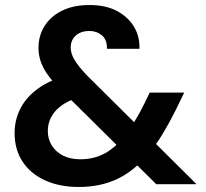

<svg xmlns="http://www.w3.org/2000/svg" viewBox="-20 -732 819 763"><path d="M601 0 217 -380Q171 -426 152 -463.5Q133 -501 133 -542Q133 -590 157 -628.5Q181 -667 226.5 -689.5Q272 -712 336 -712Q401 -712 445.5 -688Q490 -664 513 -625Q536 -586 534 -538H405Q406 -574 385 -591.5Q364 -609 335 -609Q302 -609 281.5 -591Q261 -573 261 -543Q261 -519 276.5 -493.5Q292 -468 323 -435L761 0ZM293 11Q216 11 158.5 -15.5Q101 -42 69.5 -90Q38 -138 38 -203Q38 -253 59 -296.5Q80 -340 122.5 -373.5Q165 -407 228 -427L280 -444L340 -360L292 -345Q230 -325 200 -290.5Q170 -256 170 -211Q170 -180 185.5 -154.5Q201 -129 230 -114Q259 -99 299 -99Q354 -99 397.5 -123Q441 -147 481 -199Q499 -224 517.5 -254Q536 -284 554 -321L575 -364H712L679 -296Q653 -244 626.5 -200Q600 -156 572 -123Q514 -53 446.5 -21Q379 11 293 11Z"/></svg>

Font: DM Sans 20pt
Style: Bold
Weight: 700
Version: Version 4.004;gftools[0.9.30]